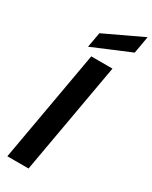

<svg xmlns="http://www.w3.org/2000/svg" viewBox="-252 -1052 878 1106"><g transform="rotate(30 187.0 -499.0)"><path d="M17 0 148 -740H289L158 0ZM122 -879 374 -998 354 -884 104 -779Z"/></g></svg>

Font: Poppins SemiBold
Style: Italic
Weight: 600
Italic angle: -10°
Designer: Ninad Kale (Devanagari), Jonny Pinhorn (Latin)
Foundry: Indian Type Foundry
Version: Version 3.200;PS 1.000;hotconv 16.6.54;makeotf.lib2.5.65590